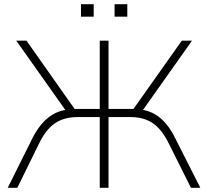

<svg xmlns="http://www.w3.org/2000/svg" viewBox="-20 -900 997 920"><path d="M17 0 136 -239Q168 -302 212 -337Q256 -372 315 -376L303 -359L58 -705H107L348 -363L327 -378H458V-705H500V-378H633L609 -363L851 -705H900L655 -359L643 -376Q702 -372 745 -337Q788 -302 819 -239L940 0H895L790 -210Q756 -280 712.5 -309.5Q669 -339 607 -339H500V0H458V-339H351Q287 -339 243 -309Q199 -279 166 -210L63 0ZM529 -820V-880H590V-820ZM368 -820V-880H429V-820Z"/></svg>

Font: Mulish ExtraLight
Style: Regular
Weight: 200
Designer: Vernon Adams
Foundry: Vernon Adams
Version: Version 3.603